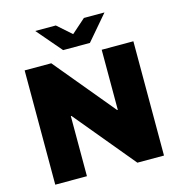

<svg xmlns="http://www.w3.org/2000/svg" viewBox="-128 -1022 1063 1136"><g transform="rotate(-15 403.0 -454.5)"><path d="M736 -700V0H573L268 -368H264V0H70V-700H233L538 -332H542V-700ZM615 -909 485 -757H321L191 -909H317L403 -833L489 -909Z"/></g></svg>

Font: CMG Sans ExtraBold
Style: Regular
Weight: 800
Designer: Julieta Ulanovsky
Foundry: Julieta Ulanovsky
Version: Version 7.200